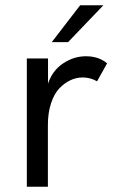

<svg xmlns="http://www.w3.org/2000/svg" viewBox="-20 -710 431 730"><path d="M176.8 -549.8 284.7 -689.9H373L238.8 -549.8ZM82 0V-487.8H162.6V-392.1Q179.2 -441.9 220 -469Q260.7 -496.1 306.6 -496.1Q355.5 -496.1 387.2 -469.2L349.1 -400.9Q322.8 -415.5 294.4 -415.5Q270.5 -415.5 247.8 -405Q225.1 -394.5 205.6 -374Q186 -353.5 174.1 -317.4Q162.1 -281.2 162.1 -234.9V0Z"/></svg>

Font: HK Grotesk Medium Legacy
Style: Regular
Weight: 500
Designer: Alfredo Marco Pradil
Foundry: Hanken Design Co.
Version: Version 2.022;PS 002.022;hotconv 1.0.88;makeotf.lib2.5.64775